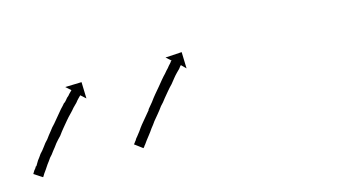

<svg xmlns="http://www.w3.org/2000/svg" viewBox="-45 -253 707 373"><g transform="rotate(-15 308.5 -66.5)"><path d="M-9 4Q-8 2 -6 -1Q-6 -1 -6 -1Q-6 -1 -6 -1Q-6 -1 -6 -1Q-6 -1 -6 -1Q-3 -4 -1 -8Q-1 -8 -1 -8Q-1 -8 -1 -8Q-1 -8 -0.5 -8Q0 -8 0 -8Q3 -13 6 -18Q10 -23 14 -29Q19 -34 24 -41Q28 -47 34 -53Q39 -60 44 -66Q49 -73 55 -79Q60 -85 65 -91Q70 -97 75 -103Q80 -108 84 -113H85Q89 -117 92 -121Q96 -124 98 -127Q101 -130 102 -131Q103 -132 104 -133L94 -142L127 -143L128 -110L118 -119Q117 -118 117 -118Q115 -116 113 -114Q110 -111 107 -107Q103 -103 99 -99Q95 -94 90 -89Q85 -84 80 -78Q75 -72 70 -66Q65 -60 60 -53Q54 -47 49 -41Q44 -34 39 -28Q35 -22 30 -17Q26 -11 22 -6Q19 -1 16 3Q16 3 16 3Q16 3 16 3Q16 3 16 3Q16 3 16 3Q13 7 11 10Q11 10 11 10Q11 10 11 10Q11 10 11 10Q11 10 11 10Q9 13 8 15Q7 16 7 16L-10 5Q-9 5 -9 4ZM196 -2Q197 -4 199 -6Q201 -10 204 -13Q208 -18 211 -22Q215 -28 219 -33Q224 -39 229 -45Q234 -51 239 -57V-58Q244 -64 249 -70Q254 -77 259 -83Q265 -90 270 -96Q275 -102 279 -107Q284 -113 288 -117Q292 -122 296 -126Q299 -130 302 -133Q304 -135 305 -137Q306 -138 307 -138L297 -147L330 -149L331 -116L322 -125Q321 -124 320 -123Q319 -122 317 -119Q314 -116 311 -113Q307 -109 303 -104Q299 -99 295 -94Q290 -89 285 -83Q280 -77 275 -71Q270 -64 264 -58Q259 -51 254 -45Q249 -39 244 -33Q240 -27 235 -21Q231 -15 227 -10Q223 -5 220 -1Q217 3 215 6Q213 8 212 10Q211 11 210 12L194 0Q195 -1 196 -2Z"/></g></svg>

Font: FRB American Cursive Just Arrows Light
Style: Italic
Weight: 300
Italic angle: -25°
Version: Version 2.0;Modular Font Editor K font №1